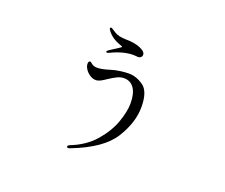

<svg xmlns="http://www.w3.org/2000/svg" viewBox="-115 -818 1231 1052"><g transform="rotate(20 500.0 -291.5)"><path d="M386 -510Q386 -515 399 -523L450 -556Q458 -561 458 -563Q458 -566 448 -569Q391 -588 365 -627Q361 -632 361 -636Q361 -642 367 -642Q371 -642 376 -638Q384 -632 398 -624Q412 -616 426 -613Q440 -610 461.5 -609Q483 -608 489 -608Q513 -606 534 -600Q551 -595 566.5 -585Q582 -575 582 -562Q582 -553 575.5 -547Q569 -541 559 -541Q557 -541 549.5 -542Q542 -543 532 -543Q474 -543 404 -509Q396 -505 392 -505Q386 -505 386 -510ZM362 52Q362 46 373 41Q458 8 510.5 -52.5Q563 -113 585.5 -177Q608 -241 608 -288Q608 -345 587 -375.5Q566 -406 528 -406Q509 -406 490 -397Q471 -388 445 -371Q425 -357 411 -350Q397 -343 385 -343Q366 -343 349 -354.5Q332 -366 322 -382Q312 -398 312 -411Q312 -428 322 -428Q326 -428 329.5 -424.5Q333 -421 336 -419Q349 -409 369 -409Q396 -409 443 -424Q465 -431 493 -435Q521 -439 544 -439Q588 -439 629.5 -409.5Q671 -380 671 -289Q671 -199 612 -104.5Q553 -10 381 56Q374 59 369 59Q367 59 364.5 57Q362 55 362 52Z"/></g></svg>

Font: Shippori Mincho B1
Style: Regular
Weight: 400
Designer: FONTDASU
Foundry: FONTDASU / Google Inc. / but / Adobe
Version: Version 3.110; ttfautohint (v1.8.3)